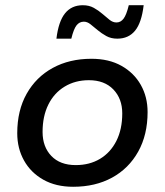

<svg xmlns="http://www.w3.org/2000/svg" viewBox="-20 -705 630 735"><path d="M260 10Q194 10 146 -17Q98 -44 72 -90.5Q46 -137 46 -195Q46 -282 82 -346Q118 -410 182 -445Q246 -480 330 -480Q397 -480 445 -453Q493 -426 519 -380Q545 -334 545 -276Q545 -189 509 -124.5Q473 -60 409 -25Q345 10 260 10ZM270 -73Q323 -73 363 -97Q403 -121 425.5 -165.5Q448 -210 448 -271Q448 -327 414 -362.5Q380 -398 320 -398Q268 -398 227.5 -373.5Q187 -349 165 -304.5Q143 -260 143 -200Q143 -143 176.5 -108Q210 -73 270 -73ZM196 -557Q204 -623 229 -654Q254 -685 297 -685Q321 -685 339 -675Q357 -665 372 -652Q387 -639 399.5 -629Q412 -619 426 -619Q442 -619 453 -633.5Q464 -648 473 -685H530Q522 -618 497 -587.5Q472 -557 429 -557Q405 -557 387 -567Q369 -577 354 -589.5Q339 -602 326.5 -612Q314 -622 301 -622Q284 -622 273 -608Q262 -594 253 -557Z"/></svg>

Font: Gantari Medium
Style: Italic
Weight: 500
Italic angle: -10°
Designer: Anugrah Pasau
Foundry: Lafontype
Version: Version 1.000